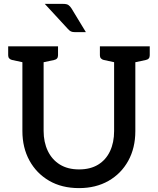

<svg xmlns="http://www.w3.org/2000/svg" viewBox="-20 -957 811 986"><path d="M386 9Q297 9 232 -29Q167 -67 131 -133Q95 -199 95 -284V-719H204V-285Q204 -227 225.5 -182Q247 -137 287.5 -112Q328 -87 386 -87Q444 -87 484 -111.5Q524 -136 545 -180.5Q566 -225 566 -284V-719H675V-284Q675 -197 638.5 -131Q602 -65 537 -28Q472 9 386 9ZM123 -719 112 -634 42 -649Q33 -651 27.5 -657Q22 -663 22 -673V-719ZM278 -719V-673Q278 -663 273 -657Q268 -651 258 -649L188 -634L177 -719ZM595 -719 583 -634 513 -649Q504 -651 498.5 -657Q493 -663 493 -673V-719ZM749 -719V-673Q749 -663 744 -657Q739 -651 729 -649L659 -634L648 -719ZM210 -937H305Q323 -937 331.5 -931Q340 -925 347 -914L421 -792H364Q352 -792 344.5 -795.5Q337 -799 329 -808Z"/></svg>

Font: Aleo Medium
Style: Regular
Weight: 500
Designer: Alessio Laiso
Foundry: Alessio Laiso
Version: Version 2.001;gftools[0.9.29]